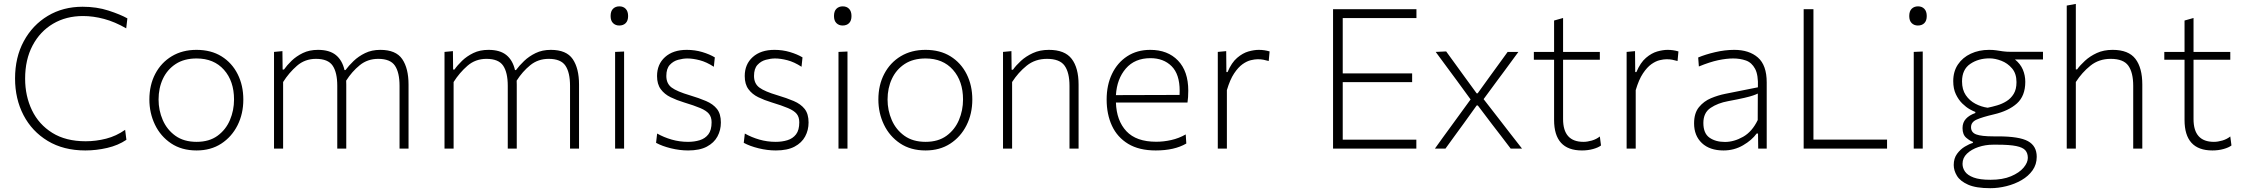

<svg xmlns="http://www.w3.org/2000/svg" viewBox="-20 -760 11465 982"><path d="M416.5 9.5Q305 9.5 224.2 -39.2Q143.5 -88 100.2 -171.2Q57 -254.5 57 -358.5Q57 -467 101.8 -549.5Q146.5 -632 224.5 -678.8Q302.5 -725.5 402.5 -725.5Q474.5 -725.5 535.2 -705.8Q596 -686 631.5 -666L625.5 -615Q567.5 -648.5 512.2 -663.2Q457 -678 404.5 -678Q318 -678 251.2 -638.5Q184.5 -599 146.5 -527Q108.5 -455 108.5 -357.5Q108.5 -269 143.5 -196.2Q178.5 -123.5 247.5 -80.5Q316.5 -37.5 418 -37.5Q471 -37.5 522.8 -50.8Q574.5 -64 620 -96L626.5 -45Q584.5 -16.5 528.5 -3.5Q472.5 9.5 416.5 9.5Z M985.5 9.5Q909 9.5 855 -26.8Q801 -63 772.5 -122.5Q744 -182 744 -251Q744 -325 774.2 -382.5Q804.5 -440 858.8 -472.5Q913 -505 985 -505Q1059.5 -505 1113 -471.8Q1166.5 -438.5 1195.5 -380.8Q1224.5 -323 1224.5 -251Q1224.5 -178 1194.8 -119Q1165 -60 1111.5 -25.2Q1058 9.5 985.5 9.5ZM985.5 -34.5Q1050 -34.5 1092.5 -65.5Q1135 -96.5 1156 -146Q1177 -195.5 1177 -251Q1177 -345 1125.5 -403Q1074 -461 985.5 -461Q922 -461 878.8 -432.8Q835.5 -404.5 813.2 -357Q791 -309.5 791 -251Q791 -195.5 812.5 -146Q834 -96.5 877.2 -65.5Q920.5 -34.5 985.5 -34.5Z M1381.5 0V-494.5L1424.5 -498.5L1425.5 -404.5H1432.5Q1447 -425.5 1471.2 -449Q1495.5 -472.5 1529 -488.8Q1562.5 -505 1606.5 -505Q1665 -505 1697.8 -478.5Q1730.5 -452 1742 -401.5H1747Q1763.5 -424 1788.5 -448Q1813.5 -472 1847.5 -488.5Q1881.5 -505 1925 -505Q2005 -505 2037.2 -457.8Q2069.5 -410.5 2069.5 -327.5V0H2023.5V-321Q2023.5 -389 2000 -424Q1976.5 -459 1914.5 -459Q1860 -459 1820 -426.5Q1780 -394 1750.5 -347.5Q1751 -337.5 1751 -327.5V0H1705V-321Q1705 -389 1681.5 -424Q1658 -459 1596 -459Q1539.5 -459 1498.8 -423.5Q1458 -388 1428 -340.5V0Z M2253.5 0V-494.5L2296.5 -498.5L2297.5 -404.5H2304.5Q2319 -425.5 2343.2 -449Q2367.5 -472.5 2401 -488.8Q2434.5 -505 2478.5 -505Q2537 -505 2569.8 -478.5Q2602.5 -452 2614 -401.5H2619Q2635.5 -424 2660.5 -448Q2685.5 -472 2719.5 -488.5Q2753.5 -505 2797 -505Q2877 -505 2909.2 -457.8Q2941.5 -410.5 2941.5 -327.5V0H2895.5V-321Q2895.5 -389 2872 -424Q2848.5 -459 2786.5 -459Q2732 -459 2692 -426.5Q2652 -394 2622.5 -347.5Q2623 -337.5 2623 -327.5V0H2577V-321Q2577 -389 2553.5 -424Q2530 -459 2468 -459Q2411.5 -459 2370.8 -423.5Q2330 -388 2300 -340.5V0Z M3126 0V-494.5L3172 -496.5V0ZM3147 -629.5Q3128 -629.5 3115.5 -641.8Q3103 -654 3103 -678Q3103 -703 3115.5 -715.2Q3128 -727.5 3148 -727.5Q3168 -727.5 3180.2 -714.8Q3192.5 -702 3192.5 -678Q3192.5 -654 3180.2 -641.8Q3168 -629.5 3147 -629.5Z M3499.5 9.5Q3456.5 9.5 3411.5 -1.5Q3366.5 -12.5 3335.5 -29.5L3341 -77Q3375.5 -57.5 3415.8 -46Q3456 -34.5 3499 -34.5Q3531.5 -34.5 3559 -43Q3586.5 -51.5 3603 -73Q3619.5 -94.5 3619.5 -134.5Q3619.5 -161 3606.2 -177.5Q3593 -194 3561.8 -207.2Q3530.5 -220.5 3477.5 -236.5Q3441 -247.5 3409.8 -262.8Q3378.5 -278 3359.5 -303.8Q3340.5 -329.5 3340.5 -371Q3340.5 -431.5 3381.5 -468.2Q3422.5 -505 3492.5 -505Q3534 -505 3571.8 -493.8Q3609.5 -482.5 3636 -466.5L3631 -418.5Q3593.5 -443 3558.5 -452Q3523.5 -461 3495.5 -461Q3473.5 -461 3448.5 -454.2Q3423.5 -447.5 3405.8 -428.2Q3388 -409 3388 -371.5Q3388 -332.5 3415.2 -312.2Q3442.5 -292 3508.5 -272.5Q3555.5 -258.5 3591.2 -243.2Q3627 -228 3647 -202.8Q3667 -177.5 3667 -133.5Q3667 -94.5 3649.5 -62Q3632 -29.5 3595.2 -10Q3558.5 9.5 3499.5 9.5Z M3948 9.5Q3905 9.5 3860 -1.5Q3815 -12.5 3784 -29.5L3789.5 -77Q3824 -57.5 3864.2 -46Q3904.5 -34.5 3947.5 -34.5Q3980 -34.5 4007.5 -43Q4035 -51.5 4051.5 -73Q4068 -94.5 4068 -134.5Q4068 -161 4054.8 -177.5Q4041.5 -194 4010.2 -207.2Q3979 -220.5 3926 -236.5Q3889.5 -247.5 3858.2 -262.8Q3827 -278 3808 -303.8Q3789 -329.5 3789 -371Q3789 -431.5 3830 -468.2Q3871 -505 3941 -505Q3982.5 -505 4020.2 -493.8Q4058 -482.5 4084.5 -466.5L4079.5 -418.5Q4042 -443 4007 -452Q3972 -461 3944 -461Q3922 -461 3897 -454.2Q3872 -447.5 3854.2 -428.2Q3836.5 -409 3836.5 -371.5Q3836.5 -332.5 3863.8 -312.2Q3891 -292 3957 -272.5Q4004 -258.5 4039.8 -243.2Q4075.5 -228 4095.5 -202.8Q4115.5 -177.5 4115.5 -133.5Q4115.5 -94.5 4098 -62Q4080.5 -29.5 4043.8 -10Q4007 9.5 3948 9.5Z M4268.5 0V-494.5L4314.5 -496.5V0ZM4289.5 -629.5Q4270.5 -629.5 4258 -641.8Q4245.5 -654 4245.5 -678Q4245.5 -703 4258 -715.2Q4270.5 -727.5 4290.5 -727.5Q4310.5 -727.5 4322.8 -714.8Q4335 -702 4335 -678Q4335 -654 4322.8 -641.8Q4310.5 -629.5 4289.5 -629.5Z M4714 9.5Q4637.5 9.5 4583.5 -26.8Q4529.5 -63 4501 -122.5Q4472.5 -182 4472.5 -251Q4472.5 -325 4502.8 -382.5Q4533 -440 4587.2 -472.5Q4641.5 -505 4713.5 -505Q4788 -505 4841.5 -471.8Q4895 -438.5 4924 -380.8Q4953 -323 4953 -251Q4953 -178 4923.2 -119Q4893.5 -60 4840 -25.2Q4786.5 9.5 4714 9.5ZM4714 -34.5Q4778.5 -34.5 4821 -65.5Q4863.5 -96.5 4884.5 -146Q4905.5 -195.5 4905.5 -251Q4905.5 -345 4854 -403Q4802.5 -461 4714 -461Q4650.5 -461 4607.2 -432.8Q4564 -404.5 4541.8 -357Q4519.5 -309.5 4519.5 -251Q4519.5 -195.5 4541 -146Q4562.5 -96.5 4605.8 -65.5Q4649 -34.5 4714 -34.5Z M5110 0V-494.5L5153 -498.5L5154 -403.5H5161Q5176 -425 5201.5 -448.5Q5227 -472 5262.8 -488.5Q5298.5 -505 5344.5 -505Q5426 -505 5461.2 -459Q5496.5 -413 5496.5 -327.5V0H5450V-321Q5450 -389 5425 -424Q5400 -459 5335 -459Q5274.5 -459 5231.2 -424.2Q5188 -389.5 5156.5 -340.5V0Z M5891 9.5Q5806 9.5 5750.2 -24.2Q5694.5 -58 5667.2 -116.8Q5640 -175.5 5640 -251Q5640 -325 5667.5 -382.2Q5695 -439.5 5745.2 -472.2Q5795.5 -505 5863 -505Q5952.5 -505 6005 -450.2Q6057.5 -395.5 6057.5 -296.5Q6057.5 -261 6053.5 -235.5H5687.5Q5690.5 -143 5741 -89Q5791.5 -35 5893.5 -35Q5931.5 -35 5970.5 -43.8Q6009.5 -52.5 6044.5 -72.5L6047.5 -26Q5987 9.5 5891 9.5ZM5864 -462.5Q5784 -462.5 5738.2 -409.5Q5692.5 -356.5 5687.5 -273.5L6013 -274.5Q6013.5 -283.5 6013.5 -295.5Q6013.5 -380.5 5972.2 -421.5Q5931 -462.5 5864 -462.5Z M6208.5 0V-494.5L6251.5 -498.5L6252.5 -391.5H6258.5Q6279 -440 6307.5 -464.2Q6336 -488.5 6365.2 -496.8Q6394.5 -505 6418 -505Q6447 -505 6473.5 -497L6469 -448Q6454.5 -452 6442 -454.5Q6429.5 -457 6412.5 -457Q6398 -457 6377.8 -452.2Q6357.5 -447.5 6335.2 -431.8Q6313 -416 6292 -384.5Q6271 -353 6255 -299V0Z M6798 0V-713H7224.5V-667.5H6847.5V-384.5H7202.5V-340H6847.5V-45.5H7224V0Z M7319 0Q7342.5 -33 7360.2 -57.5Q7378 -82 7394 -103.8Q7410 -125.5 7428 -150.5L7501.5 -251.5L7431.5 -347.5Q7403.5 -385 7380.5 -416.5Q7357.5 -448 7323 -494.5L7376.5 -497Q7404 -459.5 7425.2 -430Q7446.5 -400.5 7470.5 -367.5L7532.5 -282.5H7537.5L7599.5 -368.5Q7623.5 -401 7644.2 -430Q7665 -459 7691 -494.5H7746Q7722.5 -462.5 7705.8 -439.8Q7689 -417 7674 -396.5Q7659 -376 7640.5 -351.5L7568 -253L7648 -150Q7675.5 -114 7701.5 -80.8Q7727.5 -47.5 7764.5 0H7706.5Q7680 -35 7658.5 -63Q7637 -91 7610 -126L7538.5 -220.5H7532.5L7467.5 -130Q7441.5 -94.5 7420.2 -65.2Q7399 -36 7373 0Z M8071 9.5Q7928.5 9.5 7928.5 -146.5V-454.5H7825V-494.5H7928.5V-655L7974.5 -668V-494.5H8162.5V-454.5H7974.5V-151Q7974.5 -34.5 8078.5 -34.5Q8098.5 -34.5 8121.8 -41.2Q8145 -48 8162.5 -62L8168.5 -16Q8155 -5.5 8128.5 2Q8102 9.5 8071 9.5Z M8299.5 0V-494.5L8342.5 -498.5L8343.5 -391.5H8349.5Q8370 -440 8398.5 -464.2Q8427 -488.5 8456.2 -496.8Q8485.5 -505 8509 -505Q8538 -505 8564.5 -497L8560 -448Q8545.5 -452 8533 -454.5Q8520.5 -457 8503.5 -457Q8489 -457 8468.8 -452.2Q8448.5 -447.5 8426.2 -431.8Q8404 -416 8383 -384.5Q8362 -353 8346 -299V0Z M8795 9.5Q8724.5 9.5 8684.5 -28.2Q8644.5 -66 8644.5 -129Q8644.5 -181.5 8669.5 -212Q8694.5 -242.5 8731.2 -257.8Q8768 -273 8803.5 -280L8971 -313.5Q8973.5 -376.5 8956.5 -408.2Q8939.5 -440 8909.8 -450.5Q8880 -461 8844.5 -461Q8810 -461 8767.5 -452Q8725 -443 8669 -420L8665.5 -466Q8702 -481.5 8752.2 -493.2Q8802.5 -505 8850 -505Q8926 -505 8971 -465.8Q9016 -426.5 9016 -338.5V0H8972.5L8971.5 -77H8964.5Q8940 -43 8894.8 -16.8Q8849.5 9.5 8795 9.5ZM8802.5 -34Q8848.5 -34 8895 -60.2Q8941.5 -86.5 8970 -146L8970.5 -281.5Q8961.5 -277 8946.5 -271.8Q8931.5 -266.5 8901.5 -259.5Q8871.5 -252.5 8818 -242.5Q8766 -233 8729 -208.2Q8692 -183.5 8692 -131Q8692 -78 8723.2 -56Q8754.5 -34 8802.5 -34Z M9205 0V-713H9255V-46H9631.5V0Z M9768 0V-494.5L9814 -496.5V0ZM9789 -629.5Q9770 -629.5 9757.5 -641.8Q9745 -654 9745 -678Q9745 -703 9757.5 -715.2Q9770 -727.5 9790 -727.5Q9810 -727.5 9822.2 -714.8Q9834.5 -702 9834.5 -678Q9834.5 -654 9822.2 -641.8Q9810 -629.5 9789 -629.5Z M10159.5 202.5Q10086.5 202.5 10046 184.5Q10005.5 166.5 9989 139.2Q9972.5 112 9972.5 84Q9972.5 50 9989.5 26.8Q10006.5 3.5 10029.5 -10.2Q10052.5 -24 10070.5 -29V-34.5Q10057 -38.5 10037.2 -54.8Q10017.5 -71 10017.5 -105Q10017.5 -133.5 10034.8 -152.2Q10052 -171 10083 -182V-187.5Q10073 -191 10054.5 -201.2Q10036 -211.5 10016.5 -230.5Q9997 -249.5 9983.5 -277.8Q9970 -306 9970 -345Q9970 -394.5 9994 -430.2Q10018 -466 10059.8 -485.5Q10101.5 -505 10153.5 -505Q10175 -505 10191 -502.5Q10207 -500 10224 -497.5Q10241 -495 10265.5 -495H10429V-456H10285.5Q10313.5 -433.5 10326 -404Q10338.5 -374.5 10338.5 -341.5Q10338.5 -269.5 10295.8 -231Q10253 -192.5 10177.5 -175Q10118 -161 10089.5 -148.2Q10061 -135.5 10061 -109.5Q10061 -82.5 10087.5 -72.5Q10114 -62.5 10177 -62.5H10199.5Q10307.5 -62.5 10352.2 -38Q10397 -13.5 10397 42Q10397 81 10375.8 111Q10354.5 141 10319.5 161.2Q10284.5 181.5 10242.5 192Q10200.5 202.5 10159.5 202.5ZM10146 -209Q10168.5 -213.5 10194.2 -221Q10220 -228.5 10242.5 -242.5Q10265 -256.5 10279.2 -279.8Q10293.5 -303 10293.5 -340Q10293.5 -383.5 10270.8 -410.2Q10248 -437 10216 -449.2Q10184 -461.5 10155.5 -461.5Q10098.5 -461.5 10056.8 -433Q10015 -404.5 10015 -343.5Q10015 -301.5 10034.2 -273.2Q10053.5 -245 10083.5 -229.2Q10113.5 -213.5 10146 -209ZM10160.5 159.5Q10223 159.5 10265.5 141.5Q10308 123.5 10329.8 97.5Q10351.5 71.5 10351.5 47.5Q10351.5 23.5 10338.8 8.8Q10326 -6 10292.2 -13Q10258.5 -20 10194.5 -20H10174Q10134.5 -20 10098.8 -8Q10063 4 10040.2 25.8Q10017.5 47.5 10017.5 78Q10017.5 99.5 10030.5 118Q10043.5 136.5 10074.5 148Q10105.5 159.5 10160.5 159.5Z M10550.5 0V-731.5L10597 -740V-405H10603.5Q10618.5 -426 10643.8 -449.2Q10669 -472.5 10704.2 -488.8Q10739.5 -505 10785 -505Q10866.5 -505 10901.8 -459Q10937 -413 10937 -327.5V0H10890.5V-321Q10890.5 -389 10865.5 -424Q10840.5 -459 10775.5 -459Q10715 -459 10671.8 -424.2Q10628.5 -389.5 10597 -340.5V0Z M11295.5 9.5Q11153 9.5 11153 -146.5V-454.5H11049.5V-494.5H11153V-655L11199 -668V-494.5H11387V-454.5H11199V-151Q11199 -34.5 11303 -34.5Q11323 -34.5 11346.2 -41.2Q11369.5 -48 11387 -62L11393 -16Q11379.5 -5.5 11353 2Q11326.5 9.5 11295.5 9.5Z"/></svg>

Font: Commissioner ExtraLight
Style: Regular
Weight: 200
Designer: Kostas Bartsokas
Foundry: Kostas Bartsokas
Version: Version 1.000; ttfautohint (v1.8.3)